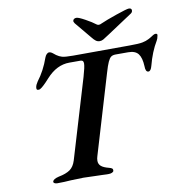

<svg xmlns="http://www.w3.org/2000/svg" viewBox="-90 -926 974 1015"><g transform="rotate(-10 396.5 -418.0)"><path d="M116 -9Q120 -22 149 -29Q190 -37 211 -52Q232 -67 242 -99L370 -526Q385 -577 385 -595Q385 -605 381 -609Q377 -613 368 -613H309Q241 -613 185 -551Q181 -546 167.5 -532Q154 -518 143 -509Q132 -500 125 -500Q117 -500 115 -503.5Q113 -507 114 -515Q116 -528 127 -544Q166 -595 189 -661Q193 -672 199.5 -678.5Q206 -685 213 -685Q222 -685 232.5 -676.5Q243 -668 247 -665Q261 -655 276.5 -650.5Q292 -646 335 -646L639 -647Q688 -647 708 -651Q728 -655 741 -662Q748 -665 762 -674Q763 -675 770.5 -679.5Q778 -684 784 -684Q797 -684 792 -670Q790 -657 784 -647Q752 -594 733 -521Q726 -494 713 -494Q697 -494 697 -526Q695 -571 679 -592Q663 -613 625 -613H558Q542 -613 533 -606.5Q524 -600 515.5 -581.5Q507 -563 496 -525L369 -100Q365 -88 365 -76Q365 -58 378 -47Q391 -36 419 -29Q431 -26 435.5 -22Q440 -18 439 -10Q438 -4 430 -0.5Q422 3 412 3Q387 3 341 1Q295 -1 277 -1Q256 -1 210 1Q173 4 136 4Q127 4 121 0.5Q115 -3 116 -9ZM447 -724 373 -813Q367 -822 368 -827Q369 -833 374 -836.5Q379 -840 387 -840Q398 -840 432.5 -821Q467 -802 486 -787Q491 -783 498 -783Q505 -783 512 -787Q541 -800 599 -820Q657 -840 668 -840Q683 -840 683 -828Q683 -818 674 -812L541 -724Q517 -708 507.5 -702.5Q498 -697 487 -697Q476 -697 467 -703.5Q458 -710 447 -724Z"/></g></svg>

Font: EB Garamond SemiBold
Style: Italic
Weight: 600
Italic angle: -17.2°
Designer: Georg Duffner and Octavio Pardo
Foundry: Georg Duffner
Version: Version 1.000